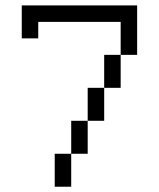

<svg xmlns="http://www.w3.org/2000/svg" viewBox="-20 -708 602 728"><path d="M500 -687.5V-500H437.5V-625H125V-562.5H62.5V-687.5ZM187.5 -125H250V0H187.5ZM250 -250H312.5V-125H250ZM312.5 -375H375V-250H312.5ZM375 -500H437.5V-375H375Z"/></svg>

Font: 寒蝉点阵体 16px
Style: Regular
Weight: 400
Designer: Designed by Warren2060
Foundry: ChillType
Version: Version 1.000